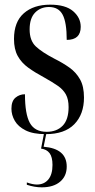

<svg xmlns="http://www.w3.org/2000/svg" viewBox="-20 -565 409 823"><path d="M176 10Q122 10 90 -6Q58 -22 43.5 -47Q29 -72 29 -99Q29 -132 46.5 -146.5Q64 -161 87 -161Q87 -76 108 -38Q129 0 180 0Q223 0 248.5 -26Q274 -52 274 -106Q274 -139 262.5 -160Q251 -181 228 -197Q205 -213 171 -232Q130 -254 101 -275Q72 -296 56 -325Q40 -354 40 -398Q40 -471 82 -508Q124 -545 195 -545Q261 -545 293.5 -517Q326 -489 326 -450Q326 -394 266 -394Q266 -469 248.5 -502Q231 -535 190 -535Q154 -535 130.5 -511Q107 -487 107 -439Q107 -391 133.5 -366Q160 -341 214 -313Q250 -295 278 -275Q306 -255 323 -225Q340 -195 340 -147Q340 -75 298.5 -32.5Q257 10 176 10ZM159 238Q128 238 95 227V217Q120 226 138 226Q169 226 187 204.5Q205 183 205 142Q205 108 192.5 91.5Q180 75 156 72L170 0H180L167 64Q266 72 266 149Q266 190 237.5 214Q209 238 159 238Z"/></svg>

Font: Noto Serif Display ExtraCondensed Medium
Style: Regular
Weight: 500
Width: 2
Designer: Monotype Design Team
Foundry: Monotype Imaging Inc.
Version: Version 2.009